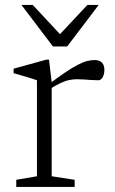

<svg xmlns="http://www.w3.org/2000/svg" viewBox="-20 -736 452 756"><path d="M353 -499.5Q371.5 -499.5 381.2 -489.5Q391 -479.5 391 -461.5Q391 -443.5 384.2 -431.8Q377.5 -420 367.5 -420Q353 -420 339 -421Q325 -422 311.2 -423Q297.5 -424 283 -424Q269 -424 253.5 -421Q238 -418 218.5 -409Q199 -400 171.5 -382.5L159 -394.5Q204.5 -429 235.2 -449.8Q266 -470.5 287 -481.2Q308 -492 323.2 -495.8Q338.5 -499.5 353 -499.5ZM183.5 -412.5V-42L274 -28V0H44V-28L125.5 -42V-420Q119 -422.5 104.5 -427Q90 -431.5 71 -437Q52 -442.5 33.5 -448V-465.5L162 -501H173ZM226 -591H206.5L324 -716.5H368.5L244.5 -553H188.5L64.5 -716.5H109Z"/></svg>

Font: Newsreader 9pt Light
Style: Regular
Weight: 300
Designer: Hugues Gentile
Foundry: Production Type
Version: Version 1.003